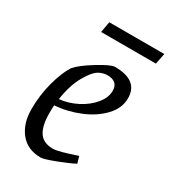

<svg xmlns="http://www.w3.org/2000/svg" viewBox="-153 -678 685 768"><g transform="rotate(30 189.0 -294.0)"><path d="M99 -199Q98 -187 98 -163Q98 -104 117.5 -75Q137 -46 181 -46Q206 -46 287 -74L296 -43Q268 -28 219 -9.5Q170 9 157 9Q95 9 61.5 -33Q28 -75 28 -141Q28 -205 44 -265Q60 -325 83 -361Q104 -386 159.5 -420Q215 -454 233 -454Q341 -454 341 -371Q341 -325 305 -287Q269 -249 213 -226Q157 -203 99 -199ZM103 -230Q145 -234 184.5 -254.5Q224 -275 248.5 -305Q273 -335 273 -366Q273 -410 224 -410Q208 -410 190 -402Q166 -391 139.5 -345Q113 -299 103 -230ZM124 -597H378L368 -547H115Z"/></g></svg>

Font: Grenze Light
Style: Italic
Weight: 300
Italic angle: -10°
Designer: Renata Polastri
Foundry: Omnibus-Type
Version: Version 1.002; ttfautohint (v1.8)